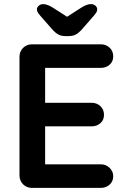

<svg xmlns="http://www.w3.org/2000/svg" viewBox="-20 -916 612 936"><path d="M136 -700H471Q497 -700 514.5 -683.5Q532 -667 532 -641Q532 -616 514.5 -600.5Q497 -585 471 -585H191L200 -602V-407L192 -415H426Q452 -415 469.5 -398.5Q487 -382 487 -356Q487 -331 469.5 -315.5Q452 -300 426 -300H195L200 -308V-106L192 -115H471Q497 -115 514.5 -97.5Q532 -80 532 -57Q532 -32 514.5 -16Q497 0 471 0H136Q110 0 92.5 -17.5Q75 -35 75 -61V-639Q75 -665 92.5 -682.5Q110 -700 136 -700ZM326 -822H288L372 -876Q389 -887 401 -891.5Q413 -896 423 -896Q437 -896 445.5 -888Q454 -880 454 -871Q454 -864 451 -858Q448 -852 439 -841L376 -769Q363 -755 349 -747.5Q335 -740 315 -740H299Q279 -740 265 -747.5Q251 -755 238 -769L175 -841Q166 -852 163 -858Q160 -864 160 -871Q160 -880 169 -888Q178 -896 191 -896Q211 -896 242 -876Z"/></svg>

Font: Quicksand Variable Light
Style: Regular
Weight: 300
Designer: Andrew Paglinawan
Foundry: Andrew Paglinawan
Version: Version 3.004